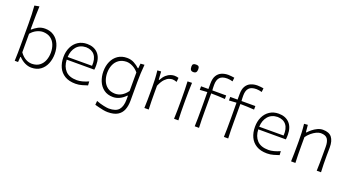

<svg xmlns="http://www.w3.org/2000/svg" viewBox="-61 -1504 4469 2455"><g transform="rotate(20 2173.0 -277.0)"><path d="M324.2 10.3Q280.8 10.3 236.6 -10.7Q192.4 -31.7 154.3 -71.8H147.5L142.1 0H96.7Q99.1 -57.1 99.9 -110.1Q100.6 -163.1 100.6 -226.1V-507.8Q100.6 -573.2 98.4 -633.3Q96.2 -693.4 91.3 -749.5L156.2 -761.7Q153.3 -698.7 152.1 -636.5Q150.9 -574.2 150.9 -507.8V-447.3H158.2Q187 -474.1 228.5 -496.8Q270 -519.5 322.3 -519.5Q393.1 -519.5 443.6 -485.1Q494.1 -450.7 521 -391.1Q547.9 -331.5 547.9 -255.9Q547.9 -184.6 522.9 -123.8Q498 -63 448.2 -26.4Q398.4 10.3 324.2 10.3ZM314.5 -38.6Q378.4 -40 418.2 -70.6Q458 -101.1 476.8 -150.1Q495.6 -199.2 495.6 -255.9Q495.6 -315.4 475.8 -363.5Q456.1 -411.6 415.5 -440.4Q375 -469.2 312.5 -470.7Q272.5 -470.2 229 -449.7Q185.5 -429.2 150.9 -387.2V-134.8Q219.2 -39.6 314.5 -38.6Z M924.3 10.3Q836.9 10.3 779.3 -24.4Q721.7 -59.1 693.6 -119.6Q665.5 -180.2 665.5 -257.8Q665.5 -334 693.8 -393.1Q722.2 -452.1 773.9 -485.8Q825.7 -519.5 895.5 -519.5Q988.3 -519.5 1042 -463.4Q1095.7 -407.2 1095.7 -304.2Q1095.7 -286.1 1095 -271Q1094.2 -255.9 1091.8 -241.2H716.3Q720.2 -147.5 771.7 -92.8Q823.2 -38.1 927.7 -38.1Q960.4 -38.1 1001 -48.6Q1041.5 -59.1 1082.5 -78.1L1085.9 -24.9Q1056.2 -15.1 1013.9 -2.4Q971.7 10.3 924.3 10.3ZM1047.9 -277.8Q1053.7 -372.6 1014.6 -422.6Q975.6 -472.7 896.5 -475.1Q814 -473.1 767.1 -418.7Q720.2 -364.3 716.3 -276.9Z M1437 210.9Q1409.7 210.9 1376.2 204.8Q1342.8 198.7 1311.3 190.4Q1279.8 182.1 1257.8 176.3L1262.2 122.1Q1316.4 143.1 1364.7 152.8Q1413.1 162.6 1434.1 162.6Q1531.2 162.6 1570.6 115.7Q1609.9 68.8 1609.9 -23.9V-74.2H1602.5Q1565.4 -34.7 1521.7 -14.2Q1478 6.3 1434.6 6.3Q1359.4 6.3 1309.1 -30.8Q1258.8 -67.9 1233.4 -128.9Q1208 -189.9 1208 -261.7Q1208 -337.4 1235.1 -397.2Q1262.2 -457 1313.2 -491.7Q1364.3 -526.4 1436 -526.4Q1490.2 -526.4 1533.4 -502.7Q1576.7 -479 1606.9 -450.2H1614.3L1620.6 -515.6L1673.8 -519.5Q1668 -460 1665.3 -399.2Q1662.6 -338.4 1662.6 -281.2V-27.3Q1662.6 44.4 1641.1 98.1Q1619.6 151.9 1570.3 181.4Q1521 210.9 1437 210.9ZM1444.8 -43Q1540.5 -43.9 1609.4 -139.6V-391.6Q1574.7 -433.6 1531 -455.3Q1487.3 -477.1 1446.8 -477.5Q1384.3 -476.1 1342.8 -446.5Q1301.3 -417 1280.8 -368.4Q1260.3 -319.8 1260.3 -260.7Q1260.3 -204.1 1279.8 -154.8Q1299.3 -105.5 1340.1 -75Q1380.9 -44.4 1444.8 -43Z M1860.8 0Q1863.3 -57.1 1864 -110.1Q1864.7 -163.1 1864.7 -226.1V-277.3Q1864.7 -332.5 1862.1 -391.6Q1859.4 -450.7 1852.5 -508.3L1902.8 -512.2L1910.2 -401.4H1917Q1943.4 -450.2 1973.1 -475.6Q2002.9 -501 2031.5 -510.3Q2060.1 -519.5 2082 -519.5Q2097.7 -519.5 2111.8 -517.1Q2126 -514.6 2139.2 -510.7L2134.3 -454.1Q2119.6 -459.5 2104 -463.1Q2088.4 -466.8 2075.2 -466.8Q2056.6 -466.8 2030 -457.8Q2003.4 -448.7 1973.6 -418.2Q1943.8 -387.7 1915.5 -322.8V-224.6Q1915.5 -162.6 1916.3 -109.9Q1917 -57.1 1919.9 0Z M2264.6 0Q2267.1 -57.1 2267.8 -110.1Q2268.6 -163.1 2268.6 -226.1V-277.3Q2268.6 -342.3 2267.3 -396.7Q2266.1 -451.2 2263.2 -508.3L2323.7 -510.3Q2320.8 -452.6 2319.8 -397.7Q2318.8 -342.8 2318.8 -277.3V-226.1Q2318.8 -163.1 2319.8 -110.1Q2320.8 -57.1 2323.7 0ZM2291.5 -645Q2266.6 -645 2255.6 -659.4Q2244.6 -673.8 2244.6 -705.6Q2244.6 -728.5 2256.1 -738.3Q2267.6 -748 2293 -748Q2317.9 -748 2328.6 -737.5Q2339.4 -727.1 2339.4 -702.1Q2339.4 -672.9 2328.4 -658.9Q2317.4 -645 2291.5 -645Z M2545.9 0Q2548.3 -57.1 2548.8 -110.1Q2549.3 -163.1 2549.3 -226.1V-276.9Q2549.3 -319.8 2548.8 -366.2Q2548.3 -412.6 2547.9 -466.3L2447.3 -460V-508.3H2547.4V-583Q2547.4 -651.4 2571.8 -691.2Q2596.2 -731 2636.7 -748Q2677.2 -765.1 2726.1 -765.1Q2746.1 -765.1 2770 -762.2Q2793.9 -759.3 2809.1 -756.8L2803.7 -705.1Q2788.1 -710 2767.1 -713.4Q2746.1 -716.8 2728.5 -716.8Q2659.2 -716.8 2628.4 -683.3Q2597.7 -649.9 2597.7 -583Q2597.7 -563.5 2598.4 -540.8Q2599.1 -518.1 2600.6 -508.3H2789.1V-460Q2692.4 -466.8 2600.1 -467.3V-226.1Q2600.1 -163.1 2600.8 -110.1Q2601.6 -57.1 2604.5 0Z M2942.9 0Q2945.3 -57.1 2945.8 -110.1Q2946.3 -163.1 2946.3 -226.1V-276.9Q2946.3 -319.8 2945.8 -366.2Q2945.3 -412.6 2944.8 -466.3L2844.2 -460V-508.3H2944.3V-583Q2944.3 -651.4 2968.8 -691.2Q2993.2 -731 3033.7 -748Q3074.2 -765.1 3123 -765.1Q3143.1 -765.1 3167 -762.2Q3190.9 -759.3 3206.1 -756.8L3200.7 -705.1Q3185.1 -710 3164.1 -713.4Q3143.1 -716.8 3125.5 -716.8Q3056.2 -716.8 3025.4 -683.3Q2994.6 -649.9 2994.6 -583Q2994.6 -563.5 2995.4 -540.8Q2996.1 -518.1 2997.6 -508.3H3186V-460Q3089.4 -466.8 2997.1 -467.3V-226.1Q2997.1 -163.1 2997.8 -110.1Q2998.5 -57.1 3001.5 0Z M3530.8 10.3Q3443.4 10.3 3385.7 -24.4Q3328.1 -59.1 3300 -119.6Q3272 -180.2 3272 -257.8Q3272 -334 3300.3 -393.1Q3328.6 -452.1 3380.4 -485.8Q3432.1 -519.5 3502 -519.5Q3594.7 -519.5 3648.4 -463.4Q3702.1 -407.2 3702.1 -304.2Q3702.1 -286.1 3701.4 -271Q3700.7 -255.9 3698.2 -241.2H3322.8Q3326.7 -147.5 3378.2 -92.8Q3429.7 -38.1 3534.2 -38.1Q3566.9 -38.1 3607.4 -48.6Q3647.9 -59.1 3689 -78.1L3692.4 -24.9Q3662.6 -15.1 3620.4 -2.4Q3578.1 10.3 3530.8 10.3ZM3654.3 -277.8Q3660.2 -372.6 3621.1 -422.6Q3582 -472.7 3502.9 -475.1Q3420.4 -473.1 3373.5 -418.7Q3326.7 -364.3 3322.8 -276.9Z M3856.9 0Q3859.4 -57.1 3860.1 -110.1Q3860.8 -163.1 3860.8 -226.1V-277.3Q3860.8 -332.5 3858.2 -391.6Q3855.5 -450.7 3848.6 -508.3L3898.9 -512.2L3908.2 -414.6H3915.5Q3934.6 -436.5 3964.6 -460.9Q3994.6 -485.4 4030.8 -502.4Q4066.9 -519.5 4103.5 -519.5Q4188 -519.5 4224.6 -472.4Q4261.2 -425.3 4261.2 -336.9Q4261.2 -304.2 4260.5 -275.9Q4259.8 -247.6 4259.8 -226.1Q4259.8 -163.1 4260.5 -110.1Q4261.2 -57.1 4264.6 0H4206.1Q4208.5 -57.1 4209 -109.9Q4209.5 -162.6 4209.5 -224.6V-326.2Q4209.5 -397 4184.1 -433.1Q4158.7 -469.2 4092.3 -469.2Q4065.4 -469.2 4032.5 -453.4Q3999.5 -437.5 3967.5 -410.6Q3935.5 -383.8 3911.6 -349.6V-224.6Q3911.6 -162.6 3912.4 -109.9Q3913.1 -57.1 3916 0Z"/></g></svg>

Font: Pinar-DS2-FD Light
Style: Regular
Weight: 300
Designer: Amin Abedi
Version: Version 2.000